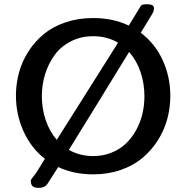

<svg xmlns="http://www.w3.org/2000/svg" viewBox="-20 -825 895 923"><path d="M427.7 -74.7Q475.6 -74.7 516.1 -91.1Q556.6 -107.4 585.4 -135Q614.3 -162.6 634.5 -199.5Q654.8 -236.3 664.6 -277.6Q674.3 -318.8 674.3 -362.8Q674.3 -423.3 655.5 -479Q636.7 -534.7 600.6 -575.2Q448.7 -326.7 311 -104.5Q363.8 -74.7 427.7 -74.7ZM195.8 -61.5Q128.4 -114.3 92.5 -195.1Q56.6 -275.9 56.6 -364.7Q56.6 -421.9 71.3 -475.8Q85.9 -529.8 116.5 -577.4Q147 -625 190.2 -660.9Q233.4 -696.8 294.7 -717.5Q356 -738.3 427.7 -738.3Q522.9 -738.3 599.1 -702.1Q649.4 -783.7 653.8 -791.5Q658.2 -804.2 677.2 -804.2Q677.7 -804.2 681.2 -804.4Q684.6 -804.7 687 -804.7Q720.2 -804.7 720.2 -785.2Q720.2 -772.5 712.9 -759.8Q704.6 -746.6 656.7 -667.5Q726.1 -615.2 762.5 -534.9Q798.8 -454.6 798.8 -364.7Q798.8 -307.6 784.2 -253.2Q769.5 -198.7 738.8 -150.4Q708 -102.1 664.8 -65.7Q621.6 -29.3 560.5 -8.1Q499.5 13.2 427.7 13.2Q334.5 13.2 259.8 -22Q231.9 22.9 210.4 55.2Q197.3 78.1 166 78.1Q145 78.1 136.5 69.8Q127.9 61.5 127.9 44.4Q127.9 40 132.1 34.2Q136.2 28.3 144 19Q151.9 9.8 156.7 1.5Q166.5 -14.6 195.8 -61.5ZM547.4 -619.6Q495.6 -650.9 427.7 -650.9Q368.7 -650.9 320.6 -626.2Q272.5 -601.6 242.7 -560.5Q212.9 -519.5 197 -468.8Q181.2 -418 181.2 -362.8Q181.2 -303.2 199.5 -248.3Q217.8 -193.4 252.9 -152.8Q279.8 -195.3 388.4 -367.4Q497.1 -539.6 547.4 -619.6Z"/></svg>

Font: Coustard
Style: Regular
Weight: 400
Foundry: vernon adams
Version: Version 1.001